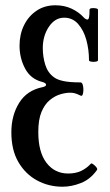

<svg xmlns="http://www.w3.org/2000/svg" viewBox="-20 -697 418 727"><path d="M217 10Q164 10 120 -14Q76 -38 49.5 -83.5Q23 -129 23 -196Q23 -260 52.5 -307.5Q82 -355 141 -367Q155 -370 154.5 -376.5Q154 -383 139 -387Q96 -398 75 -437.5Q54 -477 54 -524Q54 -567 71 -601.5Q88 -636 118.5 -656.5Q149 -677 190 -677Q224 -677 251.5 -664Q279 -651 297 -631Q305 -623 311 -623Q315 -623 317 -630.5Q319 -638 319 -660Q319 -665 327 -666Q335 -667 343 -665.5Q351 -664 351 -660V-469Q351 -465 342.5 -463.5Q334 -462 325.5 -463.5Q317 -465 317 -469Q317 -509 307 -545.5Q297 -582 276 -606Q255 -630 223 -630Q188 -630 165 -595.5Q142 -561 142 -515Q142 -482 151.5 -451.5Q161 -421 185 -404Q197 -395 220.5 -390Q244 -385 285 -385Q292 -385 294.5 -371Q297 -357 294.5 -344Q292 -331 285 -335Q271 -342 262.5 -344Q254 -346 246 -346Q229 -346 208.5 -340Q188 -334 168.5 -318Q149 -302 137 -273Q125 -244 125 -197Q125 -121 156 -80.5Q187 -40 238 -40Q266 -40 286.5 -49.5Q307 -59 324 -77Q326 -80 333 -75Q340 -70 345 -63.5Q350 -57 347 -53Q322 -18 286.5 -4Q251 10 217 10Z"/></svg>

Font: Junicode Two Beta Condensed Medium
Style: Regular
Weight: 500
Width: 3
Designer: Peter S. Baker
Foundry: Briery Creek Software
Version: Version 1.053; ttfautohint (v1.8.4)